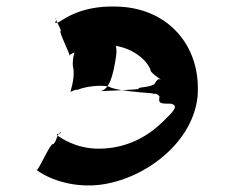

<svg xmlns="http://www.w3.org/2000/svg" viewBox="-20 -611 755 585"><path d="M280 -158C210 -158 165 -192 158 -196C143 -206 168 -200 166 -209V-208C153 -206 153 -178 142 -172C133 -176 98 -91 92 -94C83 -98 150 -43 258 -46C398 -50 566 -164 582 -317C594 -473 490 -588 335 -591C214 -595 164 -542 155 -542C138 -540 157 -545 149 -555C140 -559 157 -553 151 -556C145 -554 168 -522 165 -516C156 -520 198 -437 192 -440C183 -444 243 -470 299 -473C364 -477 422 -438 438 -400C436 -390 467 -371 471 -368C462 -372 460 -370 450 -354C428 -343 405 -347 402 -341C411 -337 262 -333 281 -333C313 -333 325 -381 334 -442C341 -492 304 -535 254 -535C243 -525 233 -492 220 -470C204 -464 198 -416 204 -400C207 -366 195 -337 195 -331C201 -334 208 -338 218 -338C243 -348 286 -353 312 -347C334 -331 489 -325 452 -325C432 -325 457 -331 466 -317C463 -297 464 -295 501 -295C526 -289 509 -272 476 -240C432 -197 368 -158 280 -158Z"/></svg>

Font: Hussar Przerywany
Style: Obl
Weight: 400
Foundry: Cannot Into Space Fonts
Version: Version 0.982